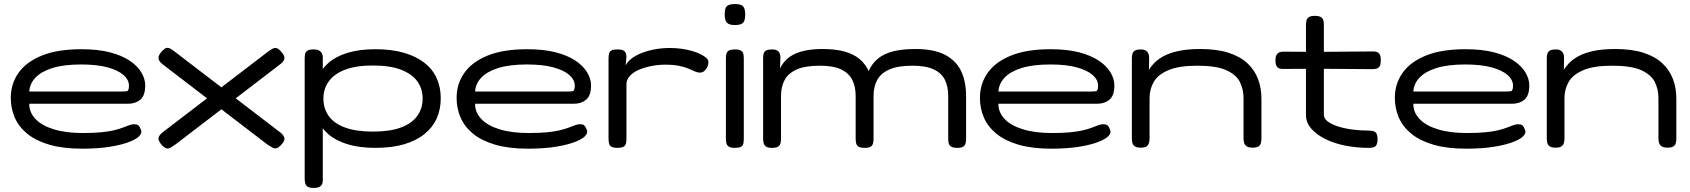

<svg xmlns="http://www.w3.org/2000/svg" viewBox="-20 -717 8311 944"><path d="M384 14Q290 14 223 -5.5Q156 -25 114 -59.5Q72 -94 52.5 -139Q33 -184 33 -236Q33 -304 70.5 -358Q108 -412 185 -443.5Q262 -475 380 -475Q461 -475 519.5 -460Q578 -445 617 -419Q656 -393 675 -361Q694 -329 694 -297Q694 -247 670 -227Q646 -207 611 -207H124Q123 -166 153.5 -133Q184 -100 243.5 -81.5Q303 -63 386 -63Q439 -63 476 -66.5Q513 -70 538.5 -76Q564 -82 581 -88.5Q598 -95 610 -99.5Q622 -104 633 -106Q644 -107 653 -104.5Q662 -102 668 -90Q676 -75 675 -67Q674 -59 668 -52Q658 -37 621 -21.5Q584 -6 524 4Q464 14 384 14ZM124 -267H574Q593 -267 603.5 -268.5Q614 -270 614 -296Q614 -324 588 -347.5Q562 -371 510 -385.5Q458 -400 379 -400Q293 -400 237.5 -382.5Q182 -365 154 -335Q126 -305 124 -267Z M1357 -469Q1371 -455 1376 -443.5Q1381 -432 1376 -421.5Q1371 -411 1355 -399L843 -7Q829 3 818.5 9Q808 15 799 12.5Q790 10 779 0Q766 -14 761.5 -25Q757 -36 762 -46.5Q767 -57 783 -69L1295 -461Q1317 -478 1329.5 -481Q1342 -484 1357 -469ZM780 -469Q791 -480 799.5 -481.5Q808 -483 818 -477.5Q828 -472 842 -461L1354 -69Q1370 -57 1375.5 -46Q1381 -35 1376.5 -24.5Q1372 -14 1358 0Q1348 10 1338.5 12Q1329 14 1319 8.5Q1309 3 1294 -7L782 -399Q766 -411 761.5 -422Q757 -433 762 -444.5Q767 -456 780 -469Z M1826 10Q1746 10 1688 -8Q1630 -26 1593.5 -58Q1557 -90 1539.5 -135Q1522 -180 1522 -234Q1522 -286 1539.5 -330Q1557 -374 1593.5 -406.5Q1630 -439 1688 -457Q1746 -475 1826 -475Q1906 -475 1966 -457.5Q2026 -440 2066.5 -408.5Q2107 -377 2127 -332.5Q2147 -288 2147 -234Q2147 -179 2127 -134.5Q2107 -90 2066.5 -57.5Q2026 -25 1966 -7.5Q1906 10 1826 10ZM1523 207Q1503 207 1493.5 201.5Q1484 196 1481 185.5Q1478 175 1478 162V-428Q1478 -443 1480.5 -453Q1483 -463 1492.5 -468.5Q1502 -474 1522 -474Q1542 -474 1553 -466Q1564 -458 1567 -440V161Q1568 174 1565 184.5Q1562 195 1552 201Q1542 207 1523 207ZM1813 -70Q1897 -70 1951 -90Q2005 -110 2031.5 -147Q2058 -184 2058 -232Q2058 -281 2031.5 -317.5Q2005 -354 1951 -374.5Q1897 -395 1813 -395Q1731 -395 1677 -374.5Q1623 -354 1596.5 -317Q1570 -280 1570 -232Q1570 -184 1596 -147Q1622 -110 1676.5 -90Q1731 -70 1813 -70Z M2576 14Q2482 14 2415 -5.5Q2348 -25 2306 -59.5Q2264 -94 2244.5 -139Q2225 -184 2225 -236Q2225 -304 2262.5 -358Q2300 -412 2377 -443.5Q2454 -475 2572 -475Q2653 -475 2711.5 -460Q2770 -445 2809 -419Q2848 -393 2867 -361Q2886 -329 2886 -297Q2886 -247 2862 -227Q2838 -207 2803 -207H2316Q2315 -166 2345.5 -133Q2376 -100 2435.5 -81.5Q2495 -63 2578 -63Q2631 -63 2668 -66.5Q2705 -70 2730.5 -76Q2756 -82 2773 -88.5Q2790 -95 2802 -99.5Q2814 -104 2825 -106Q2836 -107 2845 -104.5Q2854 -102 2860 -90Q2868 -75 2867 -67Q2866 -59 2860 -52Q2850 -37 2813 -21.5Q2776 -6 2716 4Q2656 14 2576 14ZM2316 -267H2766Q2785 -267 2795.5 -268.5Q2806 -270 2806 -296Q2806 -324 2780 -347.5Q2754 -371 2702 -385.5Q2650 -400 2571 -400Q2485 -400 2429.5 -382.5Q2374 -365 2346 -335Q2318 -305 2316 -267Z M3015 10Q2996 10 2986.5 4.5Q2977 -1 2974.5 -11.5Q2972 -22 2972 -36V-430Q2972 -445 2975 -455Q2978 -465 2987 -469.5Q2996 -474 3016 -474Q3034 -474 3043.5 -469.5Q3053 -465 3056.5 -456.5Q3060 -448 3060 -437L3056 -395Q3064 -412 3082.5 -427Q3101 -442 3129 -454Q3157 -466 3194 -473.5Q3231 -481 3275 -481Q3305 -481 3332.5 -477Q3360 -473 3384 -466Q3408 -459 3425.5 -450Q3443 -441 3453 -432Q3463 -423 3463 -413Q3463 -391 3450.5 -375.5Q3438 -360 3422 -360Q3409 -360 3396 -366Q3383 -372 3365.5 -379.5Q3348 -387 3320.5 -393Q3293 -399 3249 -399Q3217 -399 3183.5 -392.5Q3150 -386 3122.5 -374.5Q3095 -363 3077.5 -344.5Q3060 -326 3060 -302V-34Q3060 -20 3057 -10Q3054 0 3044.5 5Q3035 10 3015 10Z M3593 10Q3574 10 3564.5 4.5Q3555 -1 3552 -11Q3549 -21 3549 -35V-430Q3549 -444 3552 -454Q3555 -464 3564.5 -469Q3574 -474 3594 -474Q3613 -474 3622.5 -468.5Q3632 -463 3634.5 -453Q3637 -443 3637 -428V-34Q3637 -20 3634.5 -10Q3632 0 3622.5 5Q3613 10 3593 10ZM3593 -594Q3571 -594 3560.5 -600.5Q3550 -607 3546.5 -619Q3543 -631 3543 -647Q3543 -663 3546.5 -674.5Q3550 -686 3561 -691.5Q3572 -697 3594 -697Q3616 -697 3626.5 -691Q3637 -685 3640.5 -673Q3644 -661 3644 -645Q3644 -629 3640.5 -617.5Q3637 -606 3626.5 -600Q3616 -594 3593 -594Z M3775 10Q3756 10 3747 4Q3738 -2 3735 -12Q3732 -22 3732 -36V-432Q3732 -446 3735 -455Q3738 -464 3747.5 -469Q3757 -474 3776 -474Q3798 -474 3807.5 -464Q3817 -454 3817 -434L3815 -381Q3826 -403 3843.5 -421Q3861 -439 3886 -451Q3911 -463 3945 -469.5Q3979 -476 4024 -476Q4090 -476 4134.5 -463Q4179 -450 4207 -426Q4235 -402 4251 -368Q4268 -406 4298 -430Q4328 -454 4373 -465Q4418 -476 4481 -476Q4571 -476 4625.5 -448Q4680 -420 4705 -368.5Q4730 -317 4730 -244V-35Q4730 -21 4727 -11Q4724 -1 4715 4.5Q4706 10 4686 10Q4667 10 4657 4Q4647 -2 4644.5 -12Q4642 -22 4642 -36V-245Q4642 -292 4625.5 -325Q4609 -358 4570.5 -376Q4532 -394 4466 -394Q4396 -394 4354 -376Q4312 -358 4293.5 -325Q4275 -292 4275 -245V-34Q4275 -21 4272 -11Q4269 -1 4260 4.5Q4251 10 4231 10Q4211 10 4201.5 4Q4192 -2 4189.5 -12Q4187 -22 4187 -36V-245Q4187 -292 4170 -325Q4153 -358 4115 -376Q4077 -394 4011 -394Q3940 -394 3898.5 -376Q3857 -358 3838.5 -325Q3820 -292 3820 -245V-35Q3820 -21 3817 -11Q3814 -1 3804.5 4.5Q3795 10 3775 10Z M5149 14Q5055 14 4988 -5.5Q4921 -25 4879 -59.5Q4837 -94 4817.5 -139Q4798 -184 4798 -236Q4798 -304 4835.5 -358Q4873 -412 4950 -443.5Q5027 -475 5145 -475Q5226 -475 5284.5 -460Q5343 -445 5382 -419Q5421 -393 5440 -361Q5459 -329 5459 -297Q5459 -247 5435 -227Q5411 -207 5376 -207H4889Q4888 -166 4918.5 -133Q4949 -100 5008.5 -81.5Q5068 -63 5151 -63Q5204 -63 5241 -66.5Q5278 -70 5303.5 -76Q5329 -82 5346 -88.5Q5363 -95 5375 -99.5Q5387 -104 5398 -106Q5409 -107 5418 -104.5Q5427 -102 5433 -90Q5441 -75 5440 -67Q5439 -59 5433 -52Q5423 -37 5386 -21.5Q5349 -6 5289 4Q5229 14 5149 14ZM4889 -267H5339Q5358 -267 5368.5 -268.5Q5379 -270 5379 -296Q5379 -324 5353 -347.5Q5327 -371 5275 -385.5Q5223 -400 5144 -400Q5058 -400 5002.5 -382.5Q4947 -365 4919 -335Q4891 -305 4889 -267Z M5588 9Q5570 9 5560.5 3Q5551 -3 5548 -13Q5545 -23 5545 -36V-433Q5545 -445 5548.5 -454.5Q5552 -464 5561.5 -469Q5571 -474 5589 -474Q5603 -474 5611.5 -469.5Q5620 -465 5624 -458Q5628 -451 5629 -444Q5630 -437 5630 -432L5629 -374Q5638 -389 5654.5 -406.5Q5671 -424 5699.5 -440Q5728 -456 5772.5 -466Q5817 -476 5882 -476Q5963 -476 6020.5 -457.5Q6078 -439 6113.5 -405.5Q6149 -372 6165.5 -328Q6182 -284 6182 -232V-35Q6182 -23 6179 -12.5Q6176 -2 6166.5 3.5Q6157 9 6139 9Q6120 9 6110.5 3Q6101 -3 6097.5 -13Q6094 -23 6094 -36V-235Q6094 -278 6076 -314Q6058 -350 6009 -372Q5960 -394 5867 -394Q5776 -394 5724.5 -372Q5673 -350 5652.5 -314Q5632 -278 5632 -235V-35Q5632 -23 5628.5 -12.5Q5625 -2 5616 3.5Q5607 9 5588 9Z M6708 10Q6652 10 6597 -0.5Q6542 -11 6498 -32.5Q6454 -54 6427.5 -84Q6401 -114 6401 -152V-594Q6401 -608 6404 -618Q6407 -628 6416.5 -633.5Q6426 -639 6444 -639Q6464 -639 6473.5 -633.5Q6483 -628 6486 -618.5Q6489 -609 6489 -595V-152Q6489 -134 6508.5 -119.5Q6528 -105 6559.5 -95Q6591 -85 6630 -80Q6669 -75 6708 -75Q6723 -75 6733 -72Q6743 -69 6748 -60Q6753 -51 6753 -33Q6753 -14 6747.5 -4.5Q6742 5 6732 7.5Q6722 10 6708 10ZM6290 -463 6460 -462 6724 -464Q6738 -465 6748 -462Q6758 -459 6763.5 -449.5Q6769 -440 6769 -421Q6769 -402 6764 -392.5Q6759 -383 6749.5 -380Q6740 -377 6726 -377L6462 -379L6287 -378Q6267 -378 6259 -388Q6251 -398 6251 -421Q6251 -443 6260.5 -453Q6270 -463 6290 -463Z M7189 14Q7095 14 7028 -5.5Q6961 -25 6919 -59.5Q6877 -94 6857.5 -139Q6838 -184 6838 -236Q6838 -304 6875.5 -358Q6913 -412 6990 -443.5Q7067 -475 7185 -475Q7266 -475 7324.5 -460Q7383 -445 7422 -419Q7461 -393 7480 -361Q7499 -329 7499 -297Q7499 -247 7475 -227Q7451 -207 7416 -207H6929Q6928 -166 6958.5 -133Q6989 -100 7048.5 -81.5Q7108 -63 7191 -63Q7244 -63 7281 -66.5Q7318 -70 7343.5 -76Q7369 -82 7386 -88.5Q7403 -95 7415 -99.5Q7427 -104 7438 -106Q7449 -107 7458 -104.5Q7467 -102 7473 -90Q7481 -75 7480 -67Q7479 -59 7473 -52Q7463 -37 7426 -21.5Q7389 -6 7329 4Q7269 14 7189 14ZM6929 -267H7379Q7398 -267 7408.5 -268.5Q7419 -270 7419 -296Q7419 -324 7393 -347.5Q7367 -371 7315 -385.5Q7263 -400 7184 -400Q7098 -400 7042.5 -382.5Q6987 -365 6959 -335Q6931 -305 6929 -267Z M7628 9Q7610 9 7600.5 3Q7591 -3 7588 -13Q7585 -23 7585 -36V-433Q7585 -445 7588.5 -454.5Q7592 -464 7601.5 -469Q7611 -474 7629 -474Q7643 -474 7651.5 -469.5Q7660 -465 7664 -458Q7668 -451 7669 -444Q7670 -437 7670 -432L7669 -374Q7678 -389 7694.5 -406.5Q7711 -424 7739.5 -440Q7768 -456 7812.5 -466Q7857 -476 7922 -476Q8003 -476 8060.5 -457.5Q8118 -439 8153.5 -405.5Q8189 -372 8205.5 -328Q8222 -284 8222 -232V-35Q8222 -23 8219 -12.5Q8216 -2 8206.5 3.5Q8197 9 8179 9Q8160 9 8150.5 3Q8141 -3 8137.5 -13Q8134 -23 8134 -36V-235Q8134 -278 8116 -314Q8098 -350 8049 -372Q8000 -394 7907 -394Q7816 -394 7764.5 -372Q7713 -350 7692.5 -314Q7672 -278 7672 -235V-35Q7672 -23 7668.5 -12.5Q7665 -2 7656 3.5Q7647 9 7628 9Z"/></svg>

Font: Fredoka Expanded
Style: Regular
Weight: 400
Width: 7
Designer: Ben Nathan
Foundry: Milena B. Brandão, Ben Nathan
Version: Version 2.001